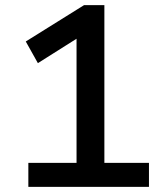

<svg xmlns="http://www.w3.org/2000/svg" viewBox="-20 -725 640 745"><path d="M90 0V-93H277V-617L333 -610L127 -480L80 -564L306 -705H385V-93H558V0Z"/></svg>

Font: Nunito Sans 8pt SemiBold
Style: Regular
Weight: 600
Version: Version 3.101;gftools[0.9.27]